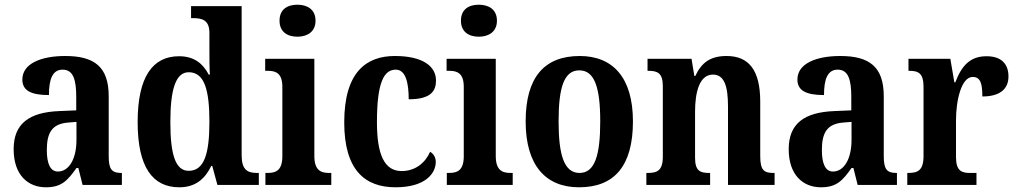

<svg xmlns="http://www.w3.org/2000/svg" viewBox="-20 -786 4320 816"><path d="M175 10C241 10 267 -18 305 -72H313L331 0H498V-51H495C455 -51 442 -67 442 -122V-377C442 -503 380 -548 257 -548C155 -548 75 -516 75 -448C75 -401 112 -382 188 -382C188 -449 203 -490 246 -490C291 -490 304 -448 304 -374V-317L233 -314C103 -309 38 -260 38 -152C38 -42 99 10 175 10ZM226 -57C194 -57 179 -90 179 -148C179 -222 201 -259 268 -265L305 -268V-191C305 -112 274 -57 226 -57Z M742 10C810 10 851 -25 878 -81H882L904 0H1080V-51H1072C1031 -51 1007 -65 1007 -126V-760H792V-709H799C838 -709 870 -702 870 -646V-580C870 -542 870 -500 872 -469H867C843 -515 806 -547 741 -547C629 -547 565 -460 565 -267C565 -75 629 10 742 10ZM782 -60C726 -60 704 -128 704 -267C704 -404 726 -479 782 -479C849 -479 870 -404 870 -268C870 -133 848 -60 782 -60Z M1244 -630C1286 -630 1321 -651 1321 -698C1321 -746 1286 -766 1244 -766C1201 -766 1168 -746 1168 -698C1168 -651 1201 -630 1244 -630ZM1108 0H1388V-51H1378C1342 -51 1316 -64 1316 -123V-536H1107V-485H1120C1155 -485 1180 -472 1180 -417V-122C1180 -64 1155 -51 1118 -51H1108Z M1661 10C1789 10 1832 -50 1832 -98C1832 -117 1823 -132 1808 -141C1788 -95 1746 -59 1687 -59C1613 -59 1582 -130 1582 -267C1582 -439 1613 -490 1662 -490C1705 -490 1717 -432 1717 -364C1812 -364 1833 -400 1833 -444C1833 -503 1779 -548 1658 -548C1538 -548 1443 -481 1443 -266C1443 -63 1531 10 1661 10Z M2015 -630C2057 -630 2092 -651 2092 -698C2092 -746 2057 -766 2015 -766C1972 -766 1939 -746 1939 -698C1939 -651 1972 -630 2015 -630ZM1879 0H2159V-51H2149C2113 -51 2087 -64 2087 -123V-536H1878V-485H1891C1926 -485 1951 -472 1951 -417V-122C1951 -64 1926 -51 1889 -51H1879Z M2441 10C2592 10 2670 -82 2670 -270C2670 -457 2584 -548 2444 -548C2293 -548 2214 -457 2214 -270C2214 -82 2300 10 2441 10ZM2443 -51C2378 -51 2354 -126 2354 -270C2354 -414 2377 -487 2442 -487C2507 -487 2531 -414 2531 -270C2531 -126 2508 -51 2443 -51Z M2727 0H2998V-51H2994C2956 -51 2934 -59 2934 -116V-311C2934 -393 2952 -469 3010 -469C3059 -469 3074 -418 3074 -333V0H3272V-51H3268C3229 -51 3211 -60 3211 -122V-354C3211 -490 3161 -548 3068 -548C2998 -548 2961 -519 2935 -463H2931L2919 -536H2732V-485H2736C2774 -485 2797 -476 2797 -420V-120C2797 -60 2772 -51 2733 -51H2727Z M3469 10C3535 10 3561 -18 3599 -72H3607L3625 0H3792V-51H3789C3749 -51 3736 -67 3736 -122V-377C3736 -503 3674 -548 3551 -548C3449 -548 3369 -516 3369 -448C3369 -401 3406 -382 3482 -382C3482 -449 3497 -490 3540 -490C3585 -490 3598 -448 3598 -374V-317L3527 -314C3397 -309 3332 -260 3332 -152C3332 -42 3393 10 3469 10ZM3520 -57C3488 -57 3473 -90 3473 -148C3473 -222 3495 -259 3562 -265L3599 -268V-191C3599 -112 3568 -57 3520 -57Z M3836 0H4130V-51H4102C4068 -51 4043 -59 4043 -118V-275C4043 -360 4066 -459 4114 -459C4147 -459 4155 -431 4155 -376C4225 -376 4266 -404 4266 -461C4266 -512 4238 -547 4173 -547C4103 -547 4067 -507 4040 -436H4036L4019 -536H3841V-485H3844C3882 -485 3905 -476 3905 -417V-123C3905 -60 3879 -51 3840 -51H3836Z"/></svg>

Font: Noto Serif Myanmar Condensed
Style: Bold
Weight: 700
Width: 3
Designer: Ben Mitchell and the Monotype Design Team
Foundry: Monotype Imaging Inc.
Version: Version 2.106